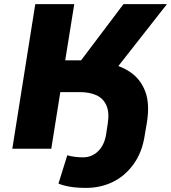

<svg xmlns="http://www.w3.org/2000/svg" viewBox="-20 -725 834 936"><path d="M400 191Q356 191 322.5 185.5Q289 180 265 170L308 32Q325 37 344.5 39.5Q364 42 385 42Q427 42 457.5 13Q488 -16 497 -68L505 -121Q514 -176 499 -210.5Q484 -245 450.5 -260.5Q417 -276 368 -276H274L230 0H40L152 -705H342L298 -431H400L355 -404L582 -705H794L528 -366L489 -420Q562 -409 613.5 -374.5Q665 -340 688 -279.5Q711 -219 696 -127L686 -68Q674 15 632.5 73.5Q591 132 531 161.5Q471 191 400 191Z"/></svg>

Font: Nunito Sans 8pt Black
Style: Italic
Weight: 900
Italic angle: -9°
Version: Version 3.101;gftools[0.9.27]